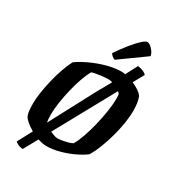

<svg xmlns="http://www.w3.org/2000/svg" viewBox="-253 -1122 1212 1354"><g transform="rotate(30 352.5 -445.5)"><path d="M154 101Q134 101 115.5 92.5Q97 84 91 76L154 -42Q124 -59 101.5 -78Q79 -97 71 -110Q63 -125 59.5 -150Q56 -175 56 -219Q56 -252 63.5 -302.5Q71 -353 84.5 -409.5Q98 -466 116 -517.5Q134 -569 154 -605Q193 -633 250 -659.5Q307 -686 369.5 -703Q432 -720 486 -720Q500 -720 516 -717Q531 -746 544 -770Q557 -794 566 -812Q595 -808 613 -799.5Q631 -791 638 -781L590 -694Q619 -682 643 -665.5Q667 -649 678 -632Q695 -592 695 -521Q695 -474 686 -418Q677 -362 661 -304Q645 -246 624.5 -193.5Q604 -141 580 -102Q549 -78 500 -54.5Q451 -31 395 -15.5Q339 0 287 0Q270 0 252.5 -3.5Q235 -7 217 -13ZM209 -145 404 -513Q419 -539 434.5 -566.5Q450 -594 465 -622Q447 -627 436 -627Q408 -627 369 -622Q330 -617 302 -609Q283 -577 265.5 -527Q248 -477 234 -419Q220 -361 212 -306Q204 -251 204 -209Q204 -173 209 -145ZM326 -86Q342 -86 365.5 -90Q389 -94 411 -100Q433 -106 445 -114Q464 -145 482.5 -197.5Q501 -250 516 -311.5Q531 -373 540 -432Q549 -491 549 -535Q549 -559 547 -571Q544 -578 532 -588L267 -105Q284 -97 300.5 -91.5Q317 -86 326 -86ZM401 -768Q387 -772 376.5 -782Q366 -792 362 -800Q400 -856 435.5 -899.5Q471 -943 498 -967.5Q525 -992 538 -992Q551 -992 566 -980.5Q581 -969 593 -951.5Q605 -934 607 -916Z"/></g></svg>

Font: Texturina ExtraBold
Style: Italic
Weight: 800
Italic angle: -11°
Designer: Guillermo Torres Carreño
Foundry: Omnibus-Type
Version: Version 1.002; ttfautohint (v1.8.3)